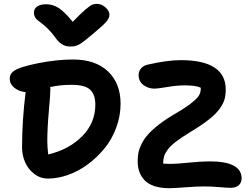

<svg xmlns="http://www.w3.org/2000/svg" viewBox="-20 -947 1307 1003"><path d="M485.8 -926.8Q510.7 -926.8 531.2 -908.2Q551.8 -889.6 551.8 -869.1Q551.8 -854 536.6 -835.2Q521.5 -816.4 465.8 -770Q458 -763.7 443.4 -751.7Q428.7 -739.7 423.8 -735.8Q418.9 -731.9 408.7 -724.4Q398.4 -716.8 393.6 -714.6Q388.7 -712.4 380.1 -709Q371.6 -705.6 363.8 -704.8Q356 -704.1 346.2 -704.1Q322.3 -704.1 303.5 -715.8Q284.7 -727.5 266.1 -754.9Q249.5 -777.3 231.4 -795.2Q213.4 -813 201.2 -822.3Q189 -831.5 178.2 -840.1Q167.5 -848.6 162.4 -858.2Q157.2 -867.7 157.2 -880.9Q157.2 -901.4 174.1 -913.1Q190.9 -924.8 221.2 -924.8Q254.9 -924.8 285.9 -905.5Q316.9 -886.2 359.9 -833Q401.4 -876 425.8 -896.7Q450.2 -917.5 461.2 -922.1Q472.2 -926.8 485.8 -926.8ZM231 -14.2Q190.9 -14.2 159.2 -38.3Q127.4 -62.5 111.3 -99.1Q95.2 -135.7 95.2 -176.8Q95.2 -315.9 113.8 -465.8Q79.1 -468.8 54.9 -488.5Q30.8 -508.3 30.8 -535.2Q30.8 -560.5 50.8 -575.2Q80.6 -597.2 178.5 -616.7Q276.4 -636.2 360.8 -636.2Q479.5 -636.2 544.7 -573.5Q609.9 -510.7 609.9 -405.8Q609.9 -340.8 586.9 -279.3Q564 -217.8 525.1 -170.7Q486.3 -123.5 437.5 -87.6Q388.7 -51.8 335 -33Q281.2 -14.2 231 -14.2ZM863.8 36.1Q819.3 36.1 786.9 25.4Q754.4 14.6 735.6 -5.1Q716.8 -24.9 708 -49.8Q699.2 -74.7 699.2 -105Q699.2 -128.9 703.1 -149.2Q707 -169.4 719.7 -195.3Q732.4 -221.2 754.2 -245.6Q775.9 -270 813.7 -299.1Q851.6 -328.1 903.8 -357.9Q958.5 -390.6 986.1 -413.6Q1013.7 -436.5 1021.5 -452.1Q1029.3 -467.8 1028.8 -488.8Q1003.4 -501 945.8 -501Q903.3 -501 853 -492.4Q802.7 -483.9 787.1 -483.9Q754.4 -483.9 729.2 -502.9Q704.1 -522 704.1 -555.2Q704.1 -574.2 716.6 -589.4Q729 -604.5 753.9 -609.9Q855 -632.8 923.8 -632.8Q1159.2 -632.8 1159.2 -479Q1159.2 -449.7 1152.8 -427.5Q1146.5 -405.3 1127.4 -378.7Q1108.4 -352.1 1071.3 -322.8Q1034.2 -293.5 975.1 -257.8Q927.7 -229 899.2 -207Q870.6 -185.1 856.2 -165.5Q841.8 -146 837.4 -130.6Q833 -115.2 832 -92.8Q845.2 -90.8 874 -90.8Q899.9 -90.8 966.1 -97.4Q1032.2 -104 1075.2 -104Q1242.2 -104 1242.2 -15.1Q1242.2 7.8 1226.8 21Q1211.4 34.2 1185.1 34.2Q1166.5 34.2 1125 30.5Q1083.5 26.9 1043.9 26.9Q1009.3 26.9 948.5 31.5Q887.7 36.1 863.8 36.1ZM227.1 -207Q227.1 -183.1 231.9 -140.1Q340.8 -166 409.4 -235.6Q478 -305.2 478 -399.9Q478 -453.1 450.9 -478.5Q423.8 -503.9 354 -503.9Q293.5 -503.9 242.2 -492.2Q243.2 -490.2 243.2 -483.9Q243.2 -455.6 235.1 -366.2Q227.1 -276.9 227.1 -207Z"/></svg>

Font: Shantell Sans Irregular Bouncy
Style: Regular
Weight: 600
Designer: Stephen Nixon, Anya Danilova, Shantell Martin
Foundry: Arrow Type
Version: Version 1.006;[9816181b4]